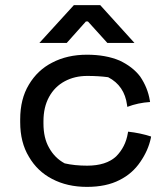

<svg xmlns="http://www.w3.org/2000/svg" viewBox="-20 -717 646 751"><path d="M184 -17Q126 -47 93 -104Q59 -160 59 -239V-250Q59 -330 93 -386Q127 -443 184 -472Q243 -503 320 -503Q394 -503 448 -480Q499 -456 528 -418Q558 -374 566 -324L567 -318Q520 -315 478 -299Q478 -302 477 -306Q467 -382 403 -415Q366 -420 321 -420Q272 -420 233 -399Q194 -378 172 -338Q150 -298 150 -243Q150 -232 150 -234Q150 -177 172 -139Q194 -99 233 -78Q272 -69 321 -69Q395 -69 434 -105Q471 -142 480 -196Q480 -199 481 -202Q528 -197 571 -183L570 -177Q560 -129 529 -84Q498 -38 448 -13Q396 14 320 14Q243 14 184 -17ZM134 -549 269 -697H372L506 -549H400L324 -633H316L241 -549Z"/></svg>

Font: Rilu
Style: Bold
Weight: 500
Designer: Alí Sinisterra
Foundry: Alí Sinisterra
Version: ""